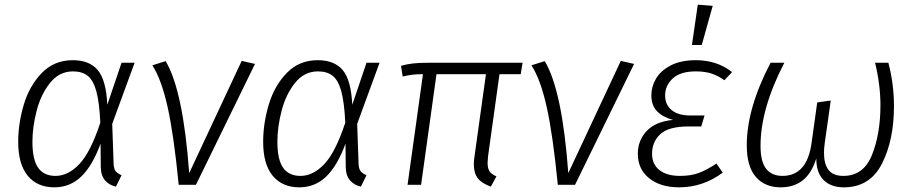

<svg xmlns="http://www.w3.org/2000/svg" viewBox="-20 -792 3925 823"><path d="M440 -343 501 -523H557L461 -261L467 -90Q468 -68 476 -58Q484 -48 501 -41L477 8Q449 2 431 -18Q413 -38 412 -75L411 -176Q376 -81 328 -35Q280 11 213 11Q140 11 99 -38.5Q58 -88 58 -184Q58 -263 82 -343.5Q106 -424 159 -479Q212 -534 292 -534Q364 -534 399.5 -491Q435 -448 440 -343ZM119 -184Q119 -108 143.5 -73Q168 -38 218 -38Q272 -38 320 -88.5Q368 -139 410 -266Q406 -353 393 -400.5Q380 -448 356 -467Q332 -486 293 -486Q234 -486 194.5 -436.5Q155 -387 137 -317Q119 -247 119 -184Z M791 -50 1016 -531 1073 -518 820 0H746Q725 -214 698.5 -333Q672 -452 633 -512L690 -530Q765 -405 791 -50Z M1490 -343 1551 -523H1607L1511 -261L1517 -90Q1518 -68 1526 -58Q1534 -48 1551 -41L1527 8Q1499 2 1481 -18Q1463 -38 1462 -75L1461 -176Q1426 -81 1378 -35Q1330 11 1263 11Q1190 11 1149 -38.5Q1108 -88 1108 -184Q1108 -263 1132 -343.5Q1156 -424 1209 -479Q1262 -534 1342 -534Q1414 -534 1449.5 -491Q1485 -448 1490 -343ZM1169 -184Q1169 -108 1193.5 -73Q1218 -38 1268 -38Q1322 -38 1370 -88.5Q1418 -139 1460 -266Q1456 -353 1443 -400.5Q1430 -448 1406 -467Q1382 -486 1343 -486Q1284 -486 1244.5 -436.5Q1205 -387 1187 -317Q1169 -247 1169 -184Z M2072 -122Q2070 -100 2070 -94Q2070 -70 2078.5 -57.5Q2087 -45 2108 -36L2084 8Q2045 -6 2028 -28Q2011 -50 2011 -88Q2011 -103 2014 -122L2063 -474H1851L1785 0H1727L1793 -474Q1767 -474 1749.5 -472Q1732 -470 1706 -464L1699 -510Q1724 -517 1750 -520Q1776 -523 1817 -523H2220L2212 -474H2121Z M2416 -50 2641 -531 2698 -518 2445 0H2371Q2350 -214 2323.5 -333Q2297 -452 2258 -512L2315 -530Q2390 -405 2416 -50Z M2714 -133Q2714 -190 2752 -230.5Q2790 -271 2865 -278Q2821 -290 2796.5 -315Q2772 -340 2772 -384Q2772 -421 2792 -455Q2812 -489 2855 -511.5Q2898 -534 2963 -534Q3053 -534 3118 -483L3085 -448Q3059 -467 3030.5 -476.5Q3002 -486 2963 -486Q2896 -486 2863.5 -455.5Q2831 -425 2831 -383Q2831 -343 2859 -320Q2887 -297 2940 -297H3000L2986 -250H2932Q2846 -250 2810.5 -217Q2775 -184 2775 -133Q2775 -88 2806.5 -63Q2838 -38 2895 -38Q2941 -38 2975 -50.5Q3009 -63 3051 -91L3078 -52Q2993 11 2891 11Q2811 11 2762.5 -28Q2714 -67 2714 -133ZM3035 -767 2988 -599H2946L2971 -772Z M3181 -169Q3181 -328 3283 -523H3342Q3240 -326 3240 -167Q3240 -98 3264.5 -68Q3289 -38 3334 -38Q3440 -38 3459 -181L3483 -353L3541 -361L3515 -177Q3512 -156 3512 -136Q3512 -89 3531.5 -63.5Q3551 -38 3595 -38Q3682 -38 3718 -128.5Q3754 -219 3754 -341Q3754 -428 3731 -523H3788Q3812 -431 3812 -337Q3812 -192 3760.5 -90.5Q3709 11 3597 11Q3542 11 3510.5 -20Q3479 -51 3479 -113Q3459 -49 3421 -19Q3383 11 3326 11Q3259 11 3220 -33.5Q3181 -78 3181 -169Z"/></svg>

Font: Fira Sans Light
Style: Italic
Weight: 300
Italic angle: -8°
Designer: bBox Type GmbH & Carrois Corporate GbR & Edenspiekermann AG
Foundry: bBox Type GmbH & Carrois Corporate GbR & Edenspiekermann AG
Version: Version 4.301